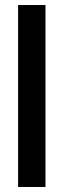

<svg xmlns="http://www.w3.org/2000/svg" viewBox="-20 -744 253 764"><path d="M52 0V-724H161V0Z"/></svg>

Font: Archivo SemiBold Condensed
Style: Regular
Weight: 600
Width: 3
Version: Version 2.001